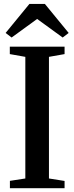

<svg xmlns="http://www.w3.org/2000/svg" viewBox="-20 -988 390 1008"><path d="M113 -51V-689.5L31.5 -704V-743H319V-704L237 -689.5V-51L319 -38V0H32V-38.5ZM41 -791 9.5 -815 134.5 -967.5H215.5L340.5 -815L309 -791L175 -888.5Z"/></svg>

Font: Merriweather 72pt SemiBold
Style: Regular
Weight: 600
Version: Version 2.100